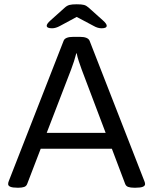

<svg xmlns="http://www.w3.org/2000/svg" viewBox="-20 -874 714 896"><path d="M61 2Q18 2 18 -15Q18 -22 21 -29L277 -684Q284 -702 322 -702H353Q390 -702 398 -684L654 -28Q657 -21 657 -15Q657 2 614 2H605Q590 2 579 -1.5Q568 -5 564 -16L502 -180H170L107 -16Q103 -5 92.5 -1.5Q82 2 67 2ZM312 -550 198 -254H473L361 -550Q355 -567 348 -587.5Q341 -608 338 -625H336Q332 -609 325.5 -588.5Q319 -568 312 -550ZM223 -742Q198 -742 198 -754Q198 -763 216 -779L283 -839Q293 -848 304.5 -851Q316 -854 338 -854Q361 -854 372 -851Q383 -848 393 -839L460 -779Q478 -763 478 -754Q478 -742 454 -742Q436 -742 417 -753L338 -795L260 -753Q240 -742 223 -742Z"/></svg>

Font: Asap Semi Expanded
Style: Regular
Weight: 400
Width: 6
Designer: Pablo Cosgaya
Foundry: Omnibus-Type
Version: Version 3.001; ttfautohint (v1.8.4.7-5d5b)